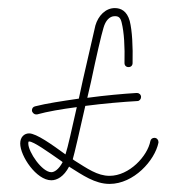

<svg xmlns="http://www.w3.org/2000/svg" viewBox="-20 -410 432 475"><path d="M251 45C311 45 363 -13 372 -57V-59C372 -64 368 -69 362 -69C357 -69 353 -66 352 -61C345 -24 300 25 251 25C221 25 196 7 164 -13L160 -16C164 -29 177 -86 191 -148C237 -154 285 -158 320 -160C325 -160 329 -165 329 -170C329 -176 324 -180 319 -180H318C285 -178 240 -174 196 -168L205 -207C218 -269 231 -325 236 -341C241 -359 251 -370 264 -370C273 -370 278 -367 281 -354C287 -330 289 -295 288 -254C288 -248 292 -244 298 -244C304 -244 308 -248 308 -254C309 -295 307 -334 301 -358C294 -383 279 -390 264 -390C241 -390 223 -371 216 -347C212 -330 199 -273 185 -212L175 -166C134 -160 94 -154 67 -147C62 -146 59 -142 59 -137C59 -132 64 -127 69 -127H72C97 -134 132 -140 170 -145C158 -92 148 -46 142 -28C109 -52 70 -80 52 -80C40 -80 30 -71 30 -55C30 -24 70 36 107 36C121 36 138 27 151 2L152 3C184 23 215 45 251 45ZM107 16C84 16 50 -34 50 -55C50 -58 50 -60 52 -60C63 -60 98 -35 131 -12L135 -9C125 10 114 16 107 16Z"/></svg>

Font: Mistral SingleLine Outline
Style: Regular
Weight: 300
Designer: François Chastanet, Élisa Garzelli, Anais Alves, Morgane Autin
Foundry: institut supérieur des arts et du design Toulouse / isdaT
Version: Version 1.000;Glyphs 3.3 (3337)